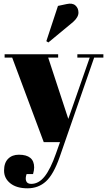

<svg xmlns="http://www.w3.org/2000/svg" viewBox="-20 -770 580 1040"><path d="M5 -458V-476H295V-458H241L350 -126L466 -458H399V-476H540V-458H490L303 81Q270 175 229 212.5Q188 250 129 250Q70 250 36 223Q2 196 2 154Q2 112 24 90Q46 68 82 68Q165 68 165 137Q165 152 159 173H124Q116 196 122 211Q128 226 149 226Q190 226 222 185.5Q254 145 283 62L305 0H217L46 -458ZM231 -547 294 -738 341 -748Q372 -755 388.5 -740.5Q405 -726 405 -701.5Q405 -677 376 -651L242 -540Z"/></svg>

Font: Abril Fatface
Style: Regular
Weight: 400
Designer: Veronika Burian, Jos Scaglione
Foundry: TypeTogether
Version: Version 1.001